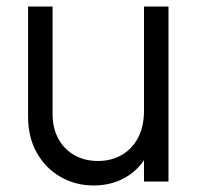

<svg xmlns="http://www.w3.org/2000/svg" viewBox="-20 -556 613 588"><path d="M66 -198V-536H141V-207Q141 -164 158.5 -131.5Q176 -99 207.5 -81Q239 -63 280 -63Q321 -63 353 -81.5Q385 -100 403 -134.5Q421 -169 421 -217V-536H496V0H421V-104L438 -100Q419 -48 373 -18Q327 12 267 12Q211 12 165 -14.5Q119 -41 92.5 -88.5Q66 -136 66 -198Z"/></svg>

Font: Kosmopol Plus Jakarta Sans
Style: Regular
Weight: 400
Designer: Gumpita Rahayu
Foundry: Tokotype
Version: Version 2.006